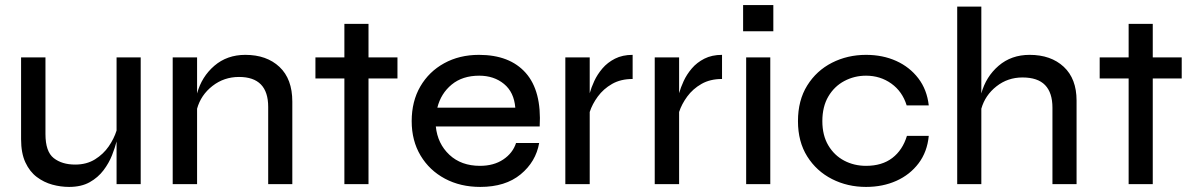

<svg xmlns="http://www.w3.org/2000/svg" viewBox="-20 -725 4701 756"><path d="M534 0H439V-168Q433 -144 421 -113.5Q409 -83 387.5 -54.5Q366 -26 333 -7.5Q300 11 252 11Q219 11 186 2Q153 -7 125 -28Q97 -49 80 -85.5Q63 -122 63 -177V-499H159V-197Q159 -128 191.5 -102.5Q224 -77 276 -77Q321 -77 354 -97.5Q387 -118 408 -148.5Q429 -179 439 -211V-499H534Z M660 -499H756V-357Q774 -423 824 -466Q874 -509 946 -509Q1030 -509 1080.5 -461.5Q1131 -414 1131 -325V0H1036V-304Q1036 -422 921 -422Q862 -422 816.5 -386.5Q771 -351 756 -297V0H660Z M1222 -499H1336V-631H1431V-499H1545V-416H1431V0H1336V-416H1222Z M2012 -162H2103Q2090 -88 2030 -38.5Q1970 11 1871 11Q1793 11 1732 -21.5Q1671 -54 1636 -112.5Q1601 -171 1601 -248Q1601 -326 1635 -384.5Q1669 -443 1729 -476Q1789 -509 1866 -509Q1987 -509 2050 -438Q2113 -367 2105 -227H1696Q1703 -159 1749.5 -115.5Q1796 -72 1870 -72Q1924 -72 1961.5 -97Q1999 -122 2012 -162ZM1867 -427Q1801 -427 1758.5 -392Q1716 -357 1702 -301H2009Q2004 -362 1964.5 -394.5Q1925 -427 1867 -427Z M2206 -499H2302V-358Q2308 -380 2320 -406Q2332 -432 2352 -455.5Q2372 -479 2401.5 -494Q2431 -509 2471 -509V-414Q2424 -414 2390 -394.5Q2356 -375 2334 -345Q2312 -315 2302 -284V0H2206Z M2558 -499H2654V-358Q2660 -380 2672 -406Q2684 -432 2704 -455.5Q2724 -479 2753.5 -494Q2783 -509 2823 -509V-414Q2776 -414 2742 -394.5Q2708 -375 2686 -345Q2664 -315 2654 -284V0H2558Z M3025 -705V-602H2906V-705ZM2918 -499H3013V0H2918Z M3637 -190Q3631 -127 3597 -82Q3563 -37 3509.5 -13Q3456 11 3390 11Q3317 11 3256 -20Q3195 -51 3158.5 -109Q3122 -167 3122 -248Q3122 -330 3158.5 -388.5Q3195 -447 3256 -478Q3317 -509 3390 -509Q3456 -509 3509 -485Q3562 -461 3596 -416.5Q3630 -372 3637 -310H3550Q3533 -365 3489.5 -396Q3446 -427 3390 -427Q3344 -427 3304.5 -406Q3265 -385 3241.5 -345Q3218 -305 3218 -248Q3218 -192 3241.5 -152.5Q3265 -113 3304 -92.5Q3343 -72 3390 -72Q3453 -72 3493.5 -103Q3534 -134 3551 -190Z M3749 0V-699H3844V-357Q3862 -423 3912 -466Q3962 -509 4034 -509Q4118 -509 4168.5 -462Q4219 -415 4219 -329V0H4124V-301Q4124 -360 4095 -390Q4066 -420 4006 -420Q3948 -420 3903.5 -385Q3859 -350 3844 -297V0Z M4310 -499H4424V-631H4519V-499H4633V-416H4519V0H4424V-416H4310Z"/></svg>

Font: Syne Medium
Style: Regular
Weight: 500
Designer: Lucas Descroix
Foundry: Bonjour Monde
Version: Version 2.200; ttfautohint (v1.8.4)